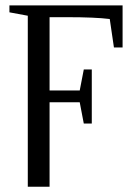

<svg xmlns="http://www.w3.org/2000/svg" viewBox="-20 -479 487 715"><path d="M164.6 -98.1V216.3H83.5V-420.4L15.1 -433.1V-459H436.5V-302.2H404.3L388.7 -408.2Q334 -415 230.5 -415H164.6V-142.1H276.9L292 -220.2H321.8V-19H292L276.9 -98.1Z"/></svg>

Font: Tinos
Style: Regular
Weight: 400
Designer: Steve Matteson
Foundry: Monotype Imaging Inc.
Version: Version 1.23